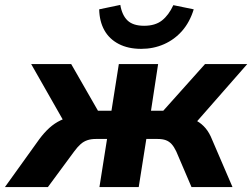

<svg xmlns="http://www.w3.org/2000/svg" viewBox="-60 -762 1027 782"><path d="M-40 0 100 -195Q120 -222 141 -241Q162 -260 187 -272Q212 -284 242 -287L215 -241L67 -501H230L339 -311H394L424 -501H584L555 -311H605L775 -501H947L719 -241L691 -285Q721 -281 741.5 -269.5Q762 -258 777.5 -239.5Q793 -221 804 -193L887 0H720L658 -145Q649 -164 639 -175Q629 -186 615.5 -191Q602 -196 582 -196H536L505 0H345L376 -196H330Q311 -196 296 -191Q281 -186 268.5 -175Q256 -164 242 -145L135 0ZM515 -563Q462 -563 423.5 -583Q385 -603 365 -639Q345 -675 344 -724L430 -742Q437 -700 459.5 -678.5Q482 -657 527 -657Q572 -657 599.5 -678.5Q627 -700 646 -741L729 -724Q713 -672 682 -636.5Q651 -601 608 -582Q565 -563 515 -563Z"/></svg>

Font: Nunito Sans 8pt ExtraBold
Style: Italic
Weight: 800
Italic angle: -9°
Version: Version 3.101;gftools[0.9.27]